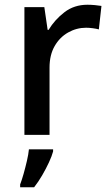

<svg xmlns="http://www.w3.org/2000/svg" viewBox="-20 -569 465 810"><path d="M349 -549Q363 -549 380 -547.5Q397 -546 408 -544L397 -445Q386 -448 371 -450Q356 -452 343 -452Q303 -452 267.5 -432Q232 -412 210.5 -374.5Q189 -337 189 -284V0H83V-539H167L181 -443H185Q211 -486 252 -517.5Q293 -549 349 -549ZM204 70Q199 89 186.5 116Q174 143 158 170.5Q142 198 124 221H65V209Q72 191 79.5 164.5Q87 138 93.5 110Q100 82 102 61H204Z"/></svg>

Font: Noto Sans Tangsa Medium
Style: Regular
Weight: 500
Version: Version 1.504